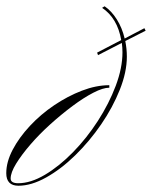

<svg xmlns="http://www.w3.org/2000/svg" viewBox="-85 -584 485 613"><path d="M228 -408 225 -416 302 -456Q290 -526 241 -559L249 -564Q271 -549 288 -522Q305 -495 313 -461L376 -494L380 -486L315 -453Q320 -428 320 -403Q320 -354 297.5 -297.5Q275 -241 238 -187Q201 -133 155.5 -88.5Q110 -44 62.5 -17.5Q15 9 -26 9Q-65 9 -65 -31Q-65 -67 -44.5 -106Q-24 -145 10.5 -182Q45 -219 88 -248Q131 -277 176.5 -294.5Q222 -312 264 -312V-304Q244 -304 213 -288Q182 -272 146.5 -245.5Q111 -219 76 -187.5Q41 -156 12.5 -123Q-16 -90 -33.5 -61.5Q-51 -33 -51 -14Q-51 1 -27 1Q13 1 58.5 -26Q104 -53 148 -98Q192 -143 227.5 -198Q263 -253 284.5 -310Q306 -367 306 -417Q306 -432 304 -447Z"/></svg>

Font: Ballet 16pt
Style: Regular
Weight: 400
Designer: Maximiliano R. Sproviero
Foundry: Omnibus-Type
Version: Version 1.100; ttfautohint (v1.8.3)